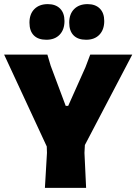

<svg xmlns="http://www.w3.org/2000/svg" viewBox="-28 -912 662 932"><path d="M382 -170 390 0H190L200 -170L199 -201L-8 -647H202L218 -593L291 -398H303L387 -586L410 -647H614L384 -208ZM285 -810Q285 -768 261.5 -743.5Q238 -719 197 -719Q157 -719 136 -740.5Q115 -762 115 -802Q115 -844 139 -868Q163 -892 204 -892Q242 -892 263.5 -870.5Q285 -849 285 -810ZM478 -810Q478 -768 454.5 -743.5Q431 -719 390 -719Q350 -719 329 -740.5Q308 -762 308 -802Q308 -844 332 -868Q356 -892 397 -892Q435 -892 456.5 -870.5Q478 -849 478 -810Z"/></svg>

Font: Luna Sans Black
Style: Regular
Weight: 900
Designer: Juan Pablo del Peral
Foundry: Huerta Tipografica
Version: Version 2.001; ttfautohint (v1.5)